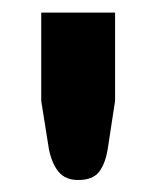

<svg xmlns="http://www.w3.org/2000/svg" viewBox="-20 -746 254 312"><path d="M167 -725.5V-582L155 -503.5Q151 -479.5 140.8 -466.5Q130.5 -453.5 107 -453.5Q86.5 -453.5 75.5 -466.5Q64.5 -479.5 59.5 -503.5L47 -582V-725.5Z"/></svg>

Font: LatoLatin Heavy
Style: Regular
Weight: 800
Designer: Lukasz Dziedzic with Adam Twardoch and Botio Nikoltchev
Foundry: tyPoland Lukasz Dziedzic
Version: Version 2.015; 2015-08-06; http://www.latofonts.com/